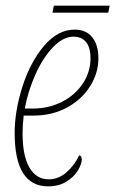

<svg xmlns="http://www.w3.org/2000/svg" viewBox="-20 -651 409 681"><path d="M32 -179Q32 -257 59.5 -343.5Q87 -430 136 -488Q185 -546 245 -546Q285 -546 307 -519Q329 -492 329 -444Q329 -392 299.5 -345Q270 -298 217.5 -269.5Q165 -241 98 -241H64Q60 -207 60 -179Q60 -98 84.5 -56.5Q109 -15 152 -15Q187 -15 215 -39Q243 -63 261 -100Q265 -100 267.5 -96Q270 -92 270 -86Q270 -69 256 -46Q242 -23 215 -6.5Q188 10 151 10Q32 10 32 -179ZM96 -266Q153 -266 200 -290Q247 -314 274 -355Q301 -396 301 -444Q301 -483 285 -502Q269 -521 241 -521Q204 -521 168 -483.5Q132 -446 105.5 -386.5Q79 -327 68 -266ZM171 -631H369L364 -606H166Z"/></svg>

Font: Noto Serif CondThin
Style: Italic
Weight: 250
Width: 3
Italic angle: -12°
Designer: Monotype Design Team
Foundry: Monotype Imaging Inc.
Version: Version 1.001